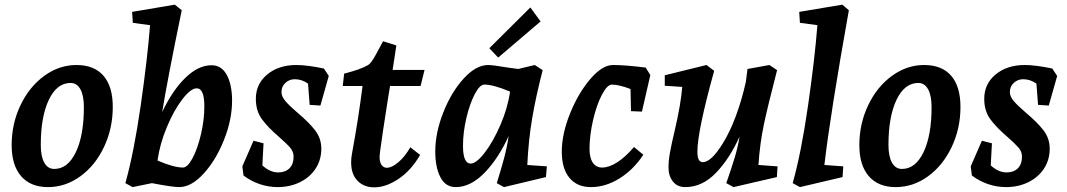

<svg xmlns="http://www.w3.org/2000/svg" viewBox="-20 -790 4580 824"><path d="M30 -167Q30 -259 68 -338.5Q106 -418 170 -464.5Q234 -511 308 -511Q384 -511 424 -465Q464 -419 464 -331Q464 -239 426.5 -159.5Q389 -80 325 -33.5Q261 13 186 13Q111 13 70.5 -34Q30 -81 30 -167ZM340 -330Q340 -380 325 -407Q310 -434 283 -434Q224 -434 189.5 -361.5Q155 -289 155 -168Q155 -119 170 -92Q185 -65 213 -65Q271 -65 305.5 -137Q340 -209 340 -330Z M624 -682 550 -692 547 -739 730 -770 760 -746Q699 -451 676 -309Q720 -402 775.5 -456Q831 -510 888 -510Q931 -510 953.5 -468Q976 -426 976 -358Q976 -277 941.5 -190Q907 -103 854 -45Q801 13 749 13Q720 13 632 -4L549 13L518 -4Q555 -136 584 -338Q613 -540 624 -682ZM765 -71Q785 -71 806.5 -111.5Q828 -152 842.5 -214Q857 -276 857 -334Q857 -411 824 -411Q799 -411 763 -364.5Q727 -318 696.5 -245.5Q666 -173 656 -101Q726 -71 765 -71Z M1025 -37 1020 -76 1068 -186 1111 -175 1106 -80Q1139 -50 1174 -50Q1204 -50 1222 -67.5Q1240 -85 1240 -118Q1240 -139 1225.5 -156Q1211 -173 1178 -202Q1130 -243 1104 -278.5Q1078 -314 1078 -366Q1078 -430 1127 -470.5Q1176 -511 1252 -511Q1297 -511 1370 -496L1391 -464L1355 -337L1309 -340L1302 -431Q1276 -450 1245 -450Q1222 -450 1205 -434.5Q1188 -419 1188 -395Q1188 -376 1204.5 -356.5Q1221 -337 1256 -307Q1306 -265 1332.5 -230.5Q1359 -196 1359 -152Q1359 -104 1334.5 -66.5Q1310 -29 1267 -8Q1224 13 1172 13Q1132 13 1094 0Q1056 -13 1025 -37Z M1586 14Q1542 14 1514.5 -14Q1487 -42 1487 -93Q1487 -114 1491 -133Q1518 -279 1536 -421H1451L1457 -474Q1528 -492 1560 -511Q1573 -519 1592.5 -554.5Q1612 -590 1624 -613L1681 -595L1665 -490H1802L1785 -421H1654L1645 -366Q1620 -208 1611 -139L1609 -117Q1609 -94 1617.5 -82Q1626 -70 1640 -70Q1662 -70 1690 -94Q1718 -118 1741 -158L1783 -125Q1744 -58 1690 -22Q1636 14 1586 14Z M1848 -140Q1848 -220 1882.5 -307.5Q1917 -395 1970 -453Q2023 -511 2075 -511Q2094 -511 2160 -500L2204 -494L2275 -511L2309 -489Q2280 -377 2264 -283Q2248 -189 2243 -82L2327 -76L2323 -30L2143 13L2112 -4Q2132 -68 2144 -113.5Q2156 -159 2163 -206Q2118 -108 2058.5 -47.5Q1999 13 1936 13Q1892 13 1870 -29.5Q1848 -72 1848 -140ZM2000 -88Q2024 -88 2060 -134.5Q2096 -181 2127.5 -253.5Q2159 -326 2169 -397Q2097 -427 2059 -427Q2039 -427 2017.5 -386Q1996 -345 1981.5 -283.5Q1967 -222 1967 -164Q1967 -88 2000 -88ZM2080 -583 2256 -758 2300 -698 2118 -543Z M2391 -139Q2391 -215 2426.5 -303Q2462 -391 2513.5 -451Q2565 -511 2611 -511Q2663 -511 2751 -500L2771 -468L2735 -311L2688 -313L2686 -408Q2636 -427 2606 -427Q2586 -427 2563 -383Q2540 -339 2525 -273.5Q2510 -208 2510 -151Q2510 -113 2524 -92Q2538 -71 2564 -71Q2594 -71 2629 -93.5Q2664 -116 2701 -159L2741 -126Q2699 -62 2639 -24.5Q2579 13 2516 13Q2457 13 2424 -26.5Q2391 -66 2391 -139Z M2849 -71Q2849 -101 2855.5 -136.5Q2862 -172 2875 -227Q2902 -342 2908 -417L2833 -422V-467L3012 -511L3045 -486Q2973 -227 2973 -139Q2973 -94 2996 -94Q3032 -94 3081 -173Q3112 -222 3138 -292Q3164 -362 3181 -439L3188 -494L3282 -511L3315 -489Q3275 -335 3258 -254Q3241 -173 3235 -82L3317 -76L3314 -30L3128 13L3097 -4Q3120 -70 3133.5 -115Q3147 -160 3154 -204Q3112 -110 3053 -48.5Q2994 13 2921 13Q2887 13 2868 -11Q2849 -35 2849 -71Z M3488 -682 3413 -692 3410 -739 3595 -770 3623 -746Q3543 -298 3518 -82L3599 -76L3596 -30L3413 13L3382 -4Q3419 -136 3448 -338Q3477 -540 3488 -682Z M3668 -167Q3668 -259 3706 -338.5Q3744 -418 3808 -464.5Q3872 -511 3946 -511Q4022 -511 4062 -465Q4102 -419 4102 -331Q4102 -239 4064.5 -159.5Q4027 -80 3963 -33.5Q3899 13 3824 13Q3749 13 3708.5 -34Q3668 -81 3668 -167ZM3978 -330Q3978 -380 3963 -407Q3948 -434 3921 -434Q3862 -434 3827.5 -361.5Q3793 -289 3793 -168Q3793 -119 3808 -92Q3823 -65 3851 -65Q3909 -65 3943.5 -137Q3978 -209 3978 -330Z M4151 -37 4146 -76 4194 -186 4237 -175 4232 -80Q4265 -50 4300 -50Q4330 -50 4348 -67.5Q4366 -85 4366 -118Q4366 -139 4351.5 -156Q4337 -173 4304 -202Q4256 -243 4230 -278.5Q4204 -314 4204 -366Q4204 -430 4253 -470.5Q4302 -511 4378 -511Q4423 -511 4496 -496L4517 -464L4481 -337L4435 -340L4428 -431Q4402 -450 4371 -450Q4348 -450 4331 -434.5Q4314 -419 4314 -395Q4314 -376 4330.5 -356.5Q4347 -337 4382 -307Q4432 -265 4458.5 -230.5Q4485 -196 4485 -152Q4485 -104 4460.5 -66.5Q4436 -29 4393 -8Q4350 13 4298 13Q4258 13 4220 0Q4182 -13 4151 -37Z"/></svg>

Font: Andada Pro
Style: Bold Italic
Weight: 700
Italic angle: -7°
Designer: Carolina Giovagnoli
Foundry: Huerta Tipografica
Version: Version 3.005; ttfautohint (v1.8.4)